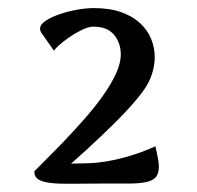

<svg xmlns="http://www.w3.org/2000/svg" viewBox="-20 -728 488 475"><path d="M336.9 -506.8Q328.1 -494.1 315.9 -479.7Q303.7 -465.3 289.3 -450Q274.9 -434.6 259.3 -419.4Q243.7 -404.3 229 -390.1Q194.3 -356.9 155.8 -323.2L198.7 -324.2Q219.2 -324.7 241.5 -328.4Q263.7 -332 285.6 -337.9Q307.6 -343.8 327.9 -351.1Q348.1 -358.4 364.7 -366.2Q364.7 -364.7 365.7 -360.1Q366.7 -355.5 368.4 -347.9Q370.1 -340.3 371.6 -331.5Q373 -322.8 373 -315.9Q373 -298.8 365.7 -290Q358.4 -281.2 341.6 -277.6Q324.7 -273.9 297.4 -273.9Q270 -273.9 230 -273.9Q189.9 -273.9 159.2 -273.4Q128.4 -272.9 107.4 -275.1Q86.4 -277.3 75.7 -283.7Q64.9 -290 64.9 -304.2Q77.6 -317.4 98.4 -337.9Q119.1 -358.4 142.8 -383.3Q166.5 -408.2 190.9 -436Q215.3 -463.9 234.9 -491.5Q254.4 -519 266.6 -545.2Q278.8 -571.3 278.8 -592.8Q278.8 -622.1 262 -642.1Q245.1 -662.1 210.9 -662.1Q199.2 -662.1 182.6 -654.1Q166 -646 150.9 -635.5Q135.7 -625 125 -615.2Q114.3 -605.5 113.8 -602.1L83 -646Q79.1 -651.4 79.1 -657.2Q79.1 -667.5 92.8 -676.5Q106.4 -685.5 126.7 -692.6Q147 -699.7 170.2 -703.9Q193.4 -708 211.9 -708Q251.5 -708 280 -697.8Q308.6 -687.5 326.9 -670.4Q345.2 -653.3 354 -631.6Q362.8 -609.9 362.8 -586.9Q362.8 -566.4 356.2 -545.7Q349.6 -524.9 336.9 -506.8Z"/></svg>

Font: Artifika
Style: Medium
Weight: 500
Designer: Yulya Zhdanova | Cyreal.org
Foundry: Yulya Zhdanova | Cyreal
Version: Version 1.000